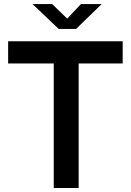

<svg xmlns="http://www.w3.org/2000/svg" viewBox="-20 -948 659 968"><path d="M21 -740H598.5V-628H376.5V0H251V-628H21ZM144 -927.5H243L319 -854L388 -927.5H492.5L363.5 -802H276Z"/></svg>

Font: 1883 Sans SemiBold
Style: Regular
Weight: 600
Designer: 1883 Sans project is a fork of Public Sans.
Version: Version 1.009